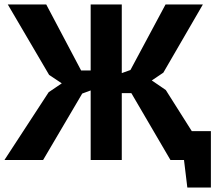

<svg xmlns="http://www.w3.org/2000/svg" viewBox="-28 -720 974 864"><path d="M380 -700H520V-391L559 -405L717 -700H885L707 -393L655 -358L718 -315L835 -130H921V124H815L800 0H739L563 -301H520V0H380V-313L342 -299L166 0H-8L191 -305L250 -345L193 -383L7 -700H180L337 -403H380Z"/></svg>

Font: PT Sans Caption
Style: Bold
Weight: 700
Designer: A.Korolkova, O.Umpeleva, V.Yefimov
Foundry: ParaType Ltd
Version: Version 2.003W OFL